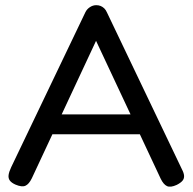

<svg xmlns="http://www.w3.org/2000/svg" viewBox="-20 -708 744 742"><path d="M683.2 -53.5Q690.8 -39.2 691.4 -28.4Q692 -17.5 685.1 -9.4Q678.2 -1.2 663 6.5Q639 17.5 625.4 11.2Q611.8 5 600.8 -17.8L351.2 -550.2L103 -19Q91.8 4 78.1 9.9Q64.5 15.8 40 5.5Q24.8 -1.2 18.1 -10.1Q11.5 -19 13.2 -31.8Q15 -44.5 23.2 -61.8L310.2 -661.2Q316.2 -673.2 327.8 -680.6Q339.2 -688 352.2 -688Q361.2 -688 368.9 -684.9Q376.5 -681.8 382.8 -675.8Q389 -669.8 393.2 -660.2ZM163.2 -189.2 197.2 -265.8H507L540.2 -189.2Z"/></svg>

Font: Fredoka Light
Style: Regular
Weight: 300
Designer: Ben Nathan
Foundry: Milena B. Brandão, Ben Nathan
Version: Version 2.001